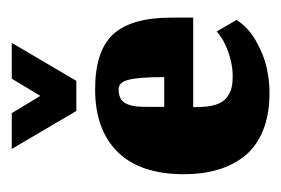

<svg xmlns="http://www.w3.org/2000/svg" viewBox="-96 -376 479 327"><g transform="rotate(-90 143.5 -212.5)"><path d="M118 -322H169.3L234 -432H173L143.7 -383.3L114.3 -432H53.3ZM175.7 -172.3H125V-200.3Q125 -212.3 125.8 -220.2Q126.7 -228 129.7 -235.5Q132.7 -243 139 -246.5Q145.3 -250 155.3 -250Q167 -250 171.3 -232.3Q175.7 -214.7 175.7 -172.3ZM149 7Q169 7 191 2.3Q213 -2.3 236.8 -15.8Q260.7 -29.3 273 -49.3L253.3 -83Q244 -74.3 230.2 -68Q216.3 -61.7 202.8 -58.7Q189.3 -55.7 177.7 -55.7Q165.7 -55.7 157.3 -57.7Q149 -59.7 141 -65.7Q133 -71.7 128.8 -84.3Q124.7 -97 124.7 -116.7V-123H277V-160Q277 -228.3 248.7 -259.2Q220.3 -290 154.7 -290Q86.3 -290 48.3 -251.7Q10.3 -213.3 10.3 -138.7Q10.3 -107.3 17.7 -81.8Q25 -56.3 40.8 -36Q56.7 -15.7 84.2 -4.3Q111.7 7 149 7Z"/></g></svg>

Font: Jomhuria
Style: Regular
Weight: 400
Designer: Arabic design by Kourosh Beigpour, Latin design by Eben Sorkin, engineering by Lasse Fister and Khaled Hosney
Version: Version 1.0010